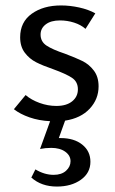

<svg xmlns="http://www.w3.org/2000/svg" viewBox="-20 -441 421 705"><path d="M312 153Q312 194 277 219Q242 244 189 244Q132 244 95 211L110 181Q143 201 177 201Q206 201 222.5 186Q239 171 239 151Q239 130 219.5 116Q200 102 168 102Q147 102 127 106L164 4Q123 2 88.5 -10Q54 -22 31 -40L74 -92Q95 -74 125.5 -63Q156 -52 187 -52Q224 -52 245 -69Q266 -86 266 -113Q266 -141 244 -155.5Q222 -170 175 -187Q137 -200 112.5 -212.5Q88 -225 71 -247.5Q54 -270 54 -304Q54 -360 96.5 -390.5Q139 -421 204 -421Q237 -421 271 -413.5Q305 -406 330 -392L294 -335Q277 -350 252 -358Q227 -366 200 -366Q167 -366 148 -351.5Q129 -337 129 -314Q129 -288 151 -273.5Q173 -259 218 -244Q258 -229 282.5 -217Q307 -205 324.5 -182Q342 -159 342 -124Q342 -77 309.5 -42Q277 -7 219 2L196 66H203Q252 66 282 90Q312 114 312 153Z"/></svg>

Font: Ysabeau Infant Medium
Style: Regular
Weight: 500
Designer: Christian Thalmann (Catharsis Fonts)
Version: Version 0.003